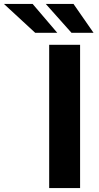

<svg xmlns="http://www.w3.org/2000/svg" viewBox="-172 -949 500 969"><path d="M232.2 -723V0H76.2V-723ZM300.1 -783.5H188.8L59.1 -929H199ZM117 -783.5H5.6L-152 -929H-7.2Z"/></svg>

Font: Public Sans VF
Style: Regular
Weight: 400
Designer: Pablo Impallari, Rodrigo Fuenzalida (Modified by Dan O. Williams and USWDS)
Version: Version 1.003